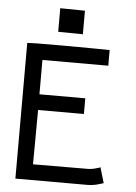

<svg xmlns="http://www.w3.org/2000/svg" viewBox="-56 -848 630 892"><g transform="rotate(5 259.0 -401.5)"><path d="M188.5 -805.2 303.7 -803.7V-693.8L188.5 -695.3ZM49.8 -631.3Q77.1 -633.3 149.4 -633.3Q149.4 -633.3 197.3 -633.3H251Q292 -633.3 352.3 -632.6Q412.6 -631.8 426.3 -631.8H434.1V-558.6H127V-398.4H340.8V-325.2H127V-310.5Q127 -253.4 126.2 -168.2Q125.5 -83 125.5 -71.8L381.8 -72.8Q394 -72.8 408.2 -75.9Q422.4 -79.1 430.7 -82L439 -85.4L460.4 -13.2Q456.1 -11.7 444.3 -8.3Q432.6 -4.9 426.3 -3.2Q419.9 -1.5 408 0Q396 1.5 382.8 1.5H49.8Z"/></g></svg>

Font: Fantasque Sans Mono
Style: Regular
Weight: 400
Monospace: yes
Designer: Jany Belluz
Version: Version 1.8.0 ; ttfautohint (v1.8.2)